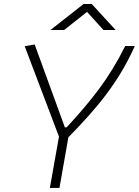

<svg xmlns="http://www.w3.org/2000/svg" viewBox="-20 -918 679 938"><path d="M223.6 0H270.5L314 -247.1C454.1 -390.1 559.6 -515.6 638.7 -693.4H591.8C512.2 -532.7 425.3 -426.3 305.7 -295.9H296.9L149.4 -700.7L100.6 -692.4L268.1 -250.5ZM226.6 -771.5H293.5L405.3 -859.9L485.4 -771.5H544.9L428.2 -898.4H388.2Z"/></svg>

Font: Cascadia Code PL ExtraLight
Style: Italic
Weight: 200
Italic angle: -10°
Monospace: yes
Designer: Aaron Bell
Foundry: Saja Typeworks
Version: Version 2404.023